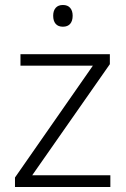

<svg xmlns="http://www.w3.org/2000/svg" viewBox="-20 -749 503 769"><path d="M422 0H40V-38L352 -486H62V-532H420V-492L109 -47H422ZM232 -729Q251 -729 261 -717.5Q271 -706 271 -686Q271 -665 261 -653.5Q251 -642 232 -642Q213 -642 203 -653.5Q193 -665 193 -686Q193 -706 203 -717.5Q213 -729 232 -729Z"/></svg>

Font: Noto Sans Armenian Light
Style: Regular
Weight: 300
Designer: Monotype Design Team
Foundry: Monotype Imaging Inc.
Version: Version 2.007